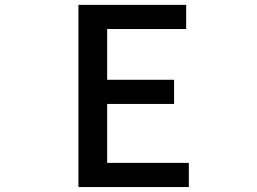

<svg xmlns="http://www.w3.org/2000/svg" viewBox="-20 -756 1040 776"><path d="M296.9 0V-736.3H732.4V-638.7H413.1V-433.6H683.6V-335.9H413.1V-97.7H743.2V0Z"/></svg>

Font: GenEi Gothic M SemiBold
Style: Regular
Weight: 500
Designer: o_tamon (Modified); [Source Han Sans]
Ryoko NISHIZUKA  (kana & ideographs); Paul D. Hunt (Latin, Greek & Cyrillic); Wenl
Version: Version 1.1a;Original Version 1.004